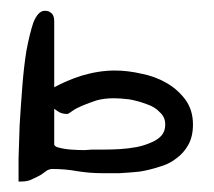

<svg xmlns="http://www.w3.org/2000/svg" viewBox="-20 -318 399 358"><path d="M220.7 -132.8Q237.3 -129.9 252.9 -124Q268.6 -119.1 278.3 -108.4Q288.1 -99.6 288.1 -85.9Q288.1 -73.2 281.2 -65.4Q274.4 -57.6 262.7 -52.7Q250 -46.9 235.4 -43.9Q219.7 -41 204.1 -40Q188.5 -39.1 174.8 -39.1H151.4Q149.4 -39.1 137.7 -38.1Q126 -38.1 112.3 -39.1Q99.6 -40 88.9 -43Q84 -43.9 82 -46.9L81.1 -47.9V-115.2L87.9 -110.4Q94.7 -105.5 105.5 -105.5Q107.4 -105.5 115.2 -111.3Q122.1 -116.2 133.8 -121.1Q145.5 -126 160.2 -130.9Q174.8 -134.8 192.4 -134.8Q204.1 -134.8 220.7 -132.8ZM289.1 -164.1Q268.6 -175.8 243.2 -180.7Q217.8 -186.5 194.3 -186.5Q164.1 -186.5 131.8 -176.8Q104.5 -168 81.1 -155.3V-278.3Q81.1 -290 75.2 -293.9Q71.3 -297.9 63.5 -297.9Q50.8 -297.9 42 -275.4Q35.2 -254.9 29.3 -223.6Q24.4 -193.4 21.5 -155.3Q18.6 -118.2 16.6 -84Q15.6 -49.8 14.6 -22.5Q14.6 3.9 14.6 15.6V20.5H19.5Q32.2 20.5 41 15.6Q49.8 11.7 56.6 7.8L67.4 0Q72.3 -2.9 78.1 -2.9Q101.6 -2.9 123 1Q146.5 4.9 169.9 4.9Q185.5 4.9 203.1 4.9Q221.7 3.9 240.2 2Q258.8 -1 276.4 -6.8Q294.9 -11.7 308.6 -22.5Q322.3 -32.2 331.1 -47.9Q339.8 -63.5 339.8 -85.9Q339.8 -113.3 325.2 -132.8Q310.5 -152.3 289.1 -164.1Z"/></svg>

Font: Swanky and Moo Moo Cyrillic
Style: Regular
Weight: 400
Designer: Kimberly Geswein; Denis Ignatov
Foundry: Kimberly Geswein; Denis Ignatov
Version: Version 1.003 June 27, 2018